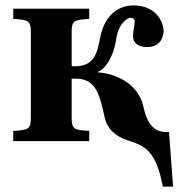

<svg xmlns="http://www.w3.org/2000/svg" viewBox="-20 -522 667 710"><path d="M29 0H310V-38C253 -41 245 -45 245 -87V-231H261C334 -231 348 -174 367 -88C377 -43 410 -17 452 -3C515 17 557 34 582 168H620L605 -34H594C563 -34 528 -47 511 -125C489 -228 382 -253 343 -254V-257C363 -264 399 -300 411 -385C417 -426 446 -456 463 -456C470 -456 478 -453 478 -443C478 -427 472 -409 472 -389C472 -356 501 -348 524 -348C576 -348 585 -390 585 -406C585 -445 553 -502 474 -502C406 -502 363 -452 350 -381C339 -322 327 -277 256 -277H245V-403C245 -445 253 -449 310 -452V-490H29V-452C86 -449 94 -445 94 -403V-87C94 -45 86 -41 29 -38Z"/></svg>

Font: Heuristica
Style: Bold
Weight: 700
Version: Version 1.0.1